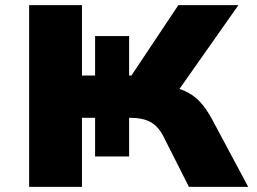

<svg xmlns="http://www.w3.org/2000/svg" viewBox="-20 -725 996 745"><path d="M93 0V-705H298V-432H349V-585H481V-432H490L672 -705H905L668 -368L610 -394Q659 -388 693.5 -373.5Q728 -359 754 -332Q780 -305 804 -260L943 0H713L614 -196Q594 -235 564 -251.5Q534 -268 482 -268H454L481 -284V-118H349V-268H298V0Z"/></svg>

Font: Nunito Sans 7pt SemiExpanded Black
Style: Regular
Weight: 900
Width: 6
Designer: Vernon Adams
Foundry: Vernon Adams
Version: Version 3.101;gftools[0.9.27]